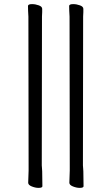

<svg xmlns="http://www.w3.org/2000/svg" viewBox="-20 -800 540 933"><path d="M184 -720 183 4Q184 9 184 17Q184 25 185 33L186 105Q186 113 167 113Q152 113 134.5 106Q117 99 117 88L119 29V5L118 -719Q116 -751 116 -771Q116 -780 136 -780Q152 -780 168.5 -774Q185 -768 185 -757V-741Q184 -731 184 -720ZM384 -720 383 4Q384 9 384 17Q384 25 385 33L386 105Q386 113 367 113Q352 113 334.5 106Q317 99 317 88L319 29V5L318 -719Q316 -751 316 -771Q316 -780 336 -780Q352 -780 368.5 -774Q385 -768 385 -757V-741Q384 -731 384 -720Z"/></svg>

Font: Moon Stars Kai T HW
Style: Regular
Weight: 400
Designer: GuiWonder
Version: Version 1.101